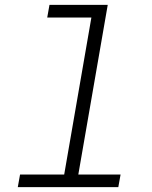

<svg xmlns="http://www.w3.org/2000/svg" viewBox="-20 -770 627 790"><path d="M183.6 -750H423.3L302.2 -51.8H476.1L466.8 0H53.2L62.5 -51.8H244.1L356 -697.8H174.3Z"/></svg>

Font: Roboto Mono Light
Style: Italic
Weight: 300
Designer: Google
Version: Version 2.000985; 2015; ttfautohint (v1.3)